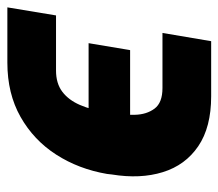

<svg xmlns="http://www.w3.org/2000/svg" viewBox="-56 -530 596 524"><g transform="rotate(-90 242.0 -268.0)"><path d="M263.7 -122.6H414.1L391.6 10.3H241.2Q156.7 10.3 105 -24.9Q53.2 -60.1 34.2 -121.6Q15.1 -183.1 27.8 -260.7L29.3 -273.9Q42.5 -351.1 82 -412.6Q121.6 -474.1 185.1 -510Q248.5 -545.9 333 -545.9H483.9L461.9 -413.1H311.5Q276.4 -413.1 253.7 -396Q231 -378.9 217.5 -347.7Q204.1 -316.4 196.8 -273.9L195.3 -260.7Q189.9 -230.5 190.7 -198.2Q191.4 -166 207.5 -144.3Q223.6 -122.6 263.7 -122.6ZM386.2 -324.2 367.2 -210.9H138.7L157.2 -324.2Z"/></g></svg>

Font: Inter Tight ExtraBold
Style: Italic
Weight: 800
Italic angle: -9.39999°
Designer: Rasmus Andersson
Foundry: rsms
Version: Version 3.004